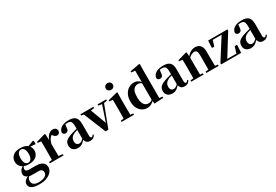

<svg xmlns="http://www.w3.org/2000/svg" viewBox="81 -2191 5493 3818"><g transform="rotate(-30 2827.5 -281.5)"><path d="M256 259Q167 259 116.5 241Q66 223 46 193.5Q26 164 26 128Q26 86 60 51.5Q94 17 163 -6L166 0Q141 27 127.5 49Q114 71 114 104Q114 159 151.5 187.5Q189 216 256 216Q358 216 408.5 183.5Q459 151 459 95Q459 70 438.5 46.5Q418 23 366 23H253Q211 23 186.5 21.5Q162 20 140 13V9Q56 -16 56 -90Q56 -125 77.5 -160.5Q99 -196 155 -232V-241L174 -232Q156 -208 147.5 -190.5Q139 -173 139 -150Q139 -126 156.5 -112.5Q174 -99 214 -99H360Q439 -99 486.5 -80Q534 -61 555.5 -27.5Q577 6 577 50Q577 103 539.5 151Q502 199 430 229Q358 259 256 259ZM275 -193Q200 -193 150 -217Q100 -241 74.5 -281.5Q49 -322 49 -374Q49 -454 106 -505.5Q163 -557 276 -557Q338 -557 382.5 -541.5Q427 -526 453 -497L458 -493Q501 -446 501 -374Q501 -322 475.5 -281.5Q450 -241 400.5 -217Q351 -193 275 -193ZM275 -225Q320 -225 344.5 -265Q369 -305 369 -374Q369 -447 344 -486.5Q319 -526 276 -526Q232 -526 207.5 -486Q183 -446 183 -374Q183 -305 206.5 -265Q230 -225 275 -225ZM419 -487V-502H425L568 -557L586 -546V-472Z M638 0V-30L745 -42H843L953 -30V0ZM706 0Q707 -26 707.5 -68Q708 -110 708.5 -156Q709 -202 709 -236V-316Q709 -366 708.5 -397.5Q708 -429 706 -465L630 -473V-497L837 -556L850 -547L858 -404V-403V-236Q858 -202 858.5 -156Q859 -110 859.5 -68Q860 -26 861 0ZM858 -321 822 -383H851Q865 -440 892 -479Q919 -518 952 -537.5Q985 -557 1017 -557Q1052 -557 1078 -541Q1104 -525 1111 -484Q1110 -452 1093.5 -429.5Q1077 -407 1041 -407Q1015 -407 995.5 -422Q976 -437 957 -464L934 -491L968 -485Q928 -461 901.5 -423Q875 -385 858 -321Z M1276 17Q1213 17 1172 -19Q1131 -55 1131 -118Q1131 -163 1150 -196Q1169 -229 1215 -254.5Q1261 -280 1339 -302Q1378 -313 1428.5 -326Q1479 -339 1519 -349V-323Q1479 -313 1439 -302Q1399 -291 1375 -282Q1323 -260 1295.5 -225.5Q1268 -191 1268 -138Q1268 -93 1289.5 -70.5Q1311 -48 1347 -48Q1361 -48 1378.5 -55Q1396 -62 1419.5 -81Q1443 -100 1475 -136L1492 -81H1454Q1426 -50 1401 -28Q1376 -6 1346.5 5.5Q1317 17 1276 17ZM1559 16Q1505 16 1477.5 -13.5Q1450 -43 1442 -92V-95V-387Q1442 -440 1432.5 -469.5Q1423 -499 1400.5 -511Q1378 -523 1340 -523Q1315 -523 1288.5 -517.5Q1262 -512 1225 -498L1292 -523L1283 -446Q1281 -398 1260.5 -378.5Q1240 -359 1213 -359Q1161 -359 1148 -408Q1156 -477 1218 -517Q1280 -557 1391 -557Q1495 -557 1541 -510Q1587 -463 1587 -357V-91Q1587 -60 1595 -47.5Q1603 -35 1618 -35Q1630 -35 1640 -43Q1650 -51 1663 -71L1681 -58Q1662 -19 1633 -1.5Q1604 16 1559 16Z M1916 3 1694 -541H1856L2016 -110H1994L2000 -125L2140 -541H2187L1980 3ZM1653 -511V-541H1950V-511L1846 -499H1751ZM2047 -511V-541H2243V-511L2162 -499H2141Z M2286 0V-30L2392 -41H2462L2570 -30V0ZM2353 0Q2354 -26 2354.5 -68Q2355 -110 2355.5 -156Q2356 -202 2356 -236V-313Q2356 -363 2355.5 -398Q2355 -433 2353 -468L2277 -475V-500L2496 -556L2508 -547L2505 -390V-236Q2505 -202 2505.5 -156Q2506 -110 2507 -68Q2508 -26 2509 0ZM2426 -655Q2393 -655 2369 -676.5Q2345 -698 2345 -733Q2345 -767 2369 -788.5Q2393 -810 2426 -810Q2460 -810 2483.5 -788.5Q2507 -767 2507 -733Q2507 -698 2483.5 -676.5Q2460 -655 2426 -655Z M2871 17Q2806 17 2753 -17Q2700 -51 2669.5 -114.5Q2639 -178 2639 -266Q2639 -356 2673 -421.5Q2707 -487 2763 -522Q2819 -557 2885 -557Q2937 -557 2977 -533Q3017 -509 3051 -458H3060L3042 -443Q3017 -470 2992 -481Q2967 -492 2941 -492Q2902 -492 2869.5 -472Q2837 -452 2817.5 -403.5Q2798 -355 2798 -271Q2798 -191 2816 -142.5Q2834 -94 2865.5 -72Q2897 -50 2936 -50Q2965 -50 2990 -61.5Q3015 -73 3039 -98L3060 -80H3049Q3016 -35 2971 -9Q2926 17 2871 17ZM3034 12 3023 -79V-81V-464L3029 -476V-748L2945 -755V-782L3160 -822L3175 -813L3172 -655V-35L3241 -30V0Z M3445 17Q3382 17 3341 -19Q3300 -55 3300 -118Q3300 -163 3319 -196Q3338 -229 3384 -254.5Q3430 -280 3508 -302Q3547 -313 3597.5 -326Q3648 -339 3688 -349V-323Q3648 -313 3608 -302Q3568 -291 3544 -282Q3492 -260 3464.5 -225.5Q3437 -191 3437 -138Q3437 -93 3458.5 -70.5Q3480 -48 3516 -48Q3530 -48 3547.5 -55Q3565 -62 3588.5 -81Q3612 -100 3644 -136L3661 -81H3623Q3595 -50 3570 -28Q3545 -6 3515.5 5.5Q3486 17 3445 17ZM3728 16Q3674 16 3646.5 -13.5Q3619 -43 3611 -92V-95V-387Q3611 -440 3601.5 -469.5Q3592 -499 3569.5 -511Q3547 -523 3509 -523Q3484 -523 3457.5 -517.5Q3431 -512 3394 -498L3461 -523L3452 -446Q3450 -398 3429.5 -378.5Q3409 -359 3382 -359Q3330 -359 3317 -408Q3325 -477 3387 -517Q3449 -557 3560 -557Q3664 -557 3710 -510Q3756 -463 3756 -357V-91Q3756 -60 3764 -47.5Q3772 -35 3787 -35Q3799 -35 3809 -43Q3819 -51 3832 -71L3850 -58Q3831 -19 3802 -1.5Q3773 16 3728 16Z M3885 0V-30L3990 -41H4061L4168 -30V0ZM3953 0Q3954 -26 3954.5 -68Q3955 -110 3955.5 -156Q3956 -202 3956 -236V-316Q3956 -365 3955.5 -397Q3955 -429 3953 -465L3877 -473V-497L4084 -556L4097 -547L4105 -435V-432V-236Q4105 -202 4105.5 -156Q4106 -110 4106.5 -68Q4107 -26 4108 0ZM4232 0V-30L4335 -41H4405L4514 -30V0ZM4298 0Q4299 -26 4299.5 -67.5Q4300 -109 4300.5 -155Q4301 -201 4301 -236V-376Q4301 -437 4282.5 -461.5Q4264 -486 4228 -486Q4198 -486 4155 -462Q4112 -438 4069 -386L4065 -431H4081Q4138 -504 4188 -530.5Q4238 -557 4292 -557Q4362 -557 4405.5 -510.5Q4449 -464 4449 -365V-236Q4449 -201 4449.5 -155Q4450 -109 4451 -67.5Q4452 -26 4453 0Z M4572 0V-30L4887 -526V-496L4879 -507H4772H4641L4678 -526L4629 -373L4577 -376L4585 -541H5028V-510L4719 -14L4724 -53L4726 -34H4835H4966L4936 -18L4987 -181H5041L5031 0Z M5249 17Q5186 17 5145 -19Q5104 -55 5104 -118Q5104 -163 5123 -196Q5142 -229 5188 -254.5Q5234 -280 5312 -302Q5351 -313 5401.5 -326Q5452 -339 5492 -349V-323Q5452 -313 5412 -302Q5372 -291 5348 -282Q5296 -260 5268.5 -225.5Q5241 -191 5241 -138Q5241 -93 5262.5 -70.5Q5284 -48 5320 -48Q5334 -48 5351.5 -55Q5369 -62 5392.5 -81Q5416 -100 5448 -136L5465 -81H5427Q5399 -50 5374 -28Q5349 -6 5319.5 5.5Q5290 17 5249 17ZM5532 16Q5478 16 5450.5 -13.5Q5423 -43 5415 -92V-95V-387Q5415 -440 5405.5 -469.5Q5396 -499 5373.5 -511Q5351 -523 5313 -523Q5288 -523 5261.5 -517.5Q5235 -512 5198 -498L5265 -523L5256 -446Q5254 -398 5233.5 -378.5Q5213 -359 5186 -359Q5134 -359 5121 -408Q5129 -477 5191 -517Q5253 -557 5364 -557Q5468 -557 5514 -510Q5560 -463 5560 -357V-91Q5560 -60 5568 -47.5Q5576 -35 5591 -35Q5603 -35 5613 -43Q5623 -51 5636 -71L5654 -58Q5635 -19 5606 -1.5Q5577 16 5532 16Z"/></g></svg>

Font: Noto Serif SC ExtraLight ExtraBold
Style: Regular
Weight: 800
Version: Version 2.002-H1;hotconv 1.1.0;makeotfexe 2.6.0